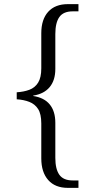

<svg xmlns="http://www.w3.org/2000/svg" viewBox="-20 -780 460 930"><path d="M309 130Q247 130 213.5 92Q180 54 180 -13V-182Q180 -228 164.5 -252Q149 -276 122 -286.5Q95 -297 61 -299V-333Q95 -335 122 -345Q149 -355 164.5 -379.5Q180 -404 180 -449V-619Q180 -686 213.5 -723Q247 -760 309 -760H360V-725H332Q287 -725 267.5 -697.5Q248 -670 248 -615V-446Q248 -391 220.5 -358Q193 -325 141 -317V-315Q194 -307 221 -274Q248 -241 248 -185V-15Q248 39 267.5 66.5Q287 94 332 94H360V130Z"/></svg>

Font: Noto Rashi Hebrew Light
Style: Regular
Weight: 300
Version: Version 1.006